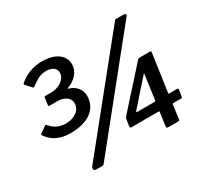

<svg xmlns="http://www.w3.org/2000/svg" viewBox="-150 -975 1285 1201"><g transform="rotate(-30 492.0 -374.0)"><path d="M104 -679Q102 -681 102 -685Q102 -689 106 -692Q138 -720 180.5 -736Q223 -752 269 -752Q343 -752 384.5 -722Q426 -692 426 -643Q426 -603 398.5 -572Q371 -541 330 -527Q327 -526 326.5 -524Q326 -522 330 -521Q365 -512 387 -486Q409 -460 409 -424Q409 -376 383.5 -342Q358 -308 312 -290.5Q266 -273 204 -273Q162 -273 130.5 -283.5Q99 -294 77 -311.5Q55 -329 41 -351Q37 -358 40 -361L88 -394Q94 -398 97 -394Q121 -365 148 -352.5Q175 -340 209 -340Q255 -340 286.5 -363Q318 -386 318 -424Q318 -444 306.5 -458Q295 -472 275.5 -480Q256 -488 231 -488H173Q166 -488 167 -495L174 -549Q174 -554 183 -554H226Q256 -555 280.5 -566Q305 -577 319.5 -595.5Q334 -614 334 -636Q334 -658 315.5 -672.5Q297 -687 265 -687Q229 -687 204 -673Q179 -659 152 -639Q145 -633 140 -640L104 -679ZM285 -3Q281 3 276 3.5Q271 4 263 4L226 3Q214 3 211.5 -6.5Q209 -16 215 -25L795 -744Q801 -751 805 -750.5Q809 -750 816 -750H861Q868 -750 873 -745Q878 -740 872 -732ZM796 -458Q802 -464 805.5 -465.5Q809 -467 818 -467H887Q897 -467 895 -457L856 -184Q856 -180 860 -180H917Q926 -180 926 -172L918 -123Q918 -118 916 -116.5Q914 -115 908 -115H853Q846 -115 846 -108L833 -10Q832 -4 829 -2Q826 0 818 0H749Q737 0 738 -11L752 -110Q753 -115 747 -115H551Q540 -115 541 -125L548 -173Q549 -180 552.5 -185.5Q556 -191 564 -200L796 -458ZM756 -180Q762 -180 763 -187L787 -362Q789 -367 786.5 -366.5Q784 -366 779 -360L627 -188Q621 -180 628 -180Z"/></g></svg>

Font: Libre Franklin SemiBold
Style: Italic
Weight: 600
Italic angle: -8°
Designer: Pablo Impallari, Rodrigo Fuenzalida, Nhung Nguyen
Foundry: Impallari Type
Version: Version 3.000